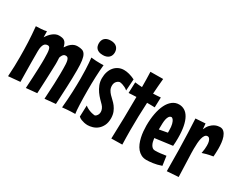

<svg xmlns="http://www.w3.org/2000/svg" viewBox="-83 -1174 2070 1641"><g transform="rotate(30 952.0 -354.0)"><path d="M332 -310.1Q330.1 -251.5 328.1 -196.8Q327.1 -173.3 326.2 -148.4Q325.2 -123.5 324 -99.9Q322.8 -76.2 321.8 -54.4Q320.8 -32.7 319.8 -16.1L212.9 -5.9Q216.8 -70.3 219.2 -118.9Q221.7 -167.5 222.9 -202.4Q224.1 -237.3 224.6 -260.7Q225.1 -284.2 224.9 -298.3Q224.6 -312.5 224.4 -319.3Q224.1 -326.2 224.1 -328.1Q224.1 -355.5 221.9 -372.6Q219.7 -389.6 215.8 -399.4Q211.9 -409.2 206.3 -412.6Q200.7 -416 193.8 -416Q185.1 -416 176 -412.8Q167 -409.7 159.9 -400.1Q152.8 -390.6 148.4 -373Q144 -355.5 144 -326.2Q144 -270.5 144.3 -217.5Q144.5 -164.6 145.5 -122.1Q146 -72.8 147 -27.8L30.8 -17.1Q34.7 -68.8 35.9 -118.2Q37.1 -167.5 37.1 -207Q37.1 -281.2 33.9 -354.2Q30.8 -427.2 22.9 -505.9Q54.2 -506.8 74.2 -508.3Q94.2 -509.8 106 -511.7Q119.6 -513.7 127 -516.1L127.9 -457Q138.2 -473.6 150.6 -488.3Q163.1 -502.9 176.8 -513.4Q190.4 -523.9 205.3 -530Q220.2 -536.1 235.8 -536.1Q253.4 -536.1 266.8 -533.4Q280.3 -530.8 290.3 -523.2Q300.3 -515.6 307.1 -502.2Q314 -488.8 318.8 -467.8Q327.6 -481.4 338.1 -493.9Q348.6 -506.3 361.1 -515.9Q373.5 -525.4 387.7 -530.8Q401.9 -536.1 418.9 -536.1Q445.8 -536.1 464.4 -529.8Q482.9 -523.4 494.4 -504.2Q505.9 -484.9 511 -449.5Q516.1 -414.1 516.1 -356Q516.1 -272.5 512.2 -188.7Q508.3 -105 503.9 -16.1L397 -5.9Q402.8 -95.7 405 -157Q407.2 -218.3 407.7 -255.9Q408.2 -293.5 407.7 -310.3Q407.2 -327.1 407.2 -329.1Q407.2 -356 404.5 -373Q401.9 -390.1 397.2 -399.7Q392.6 -409.2 386.5 -412.6Q380.4 -416 373 -416Q368.7 -416 363.3 -415.3Q357.9 -414.6 352.1 -410.4Q346.2 -406.2 340.6 -397.5Q335 -388.7 330.1 -373Q331.5 -351.1 331.8 -334Q332 -316.9 332 -310.1Z M720.2 -648.9Q720.2 -633.8 715.3 -620.8Q710.4 -607.9 700.7 -598.4Q690.9 -588.9 676 -583.5Q661.1 -578.1 641.1 -578.1Q619.1 -578.1 604.2 -583.5Q589.4 -588.9 579.8 -598.4Q570.3 -607.9 566.2 -620.8Q562 -633.8 562 -648.9Q562 -663.6 566.4 -676.5Q570.8 -689.5 580.3 -699.2Q589.8 -709 605 -714.6Q620.1 -720.2 641.1 -720.2Q662.1 -720.2 677 -714.6Q691.9 -709 701.4 -699.2Q710.9 -689.5 715.6 -676.5Q720.2 -663.6 720.2 -648.9ZM690.9 -506.8Q688 -480 686 -449.2Q684.1 -418.5 682.6 -385.5Q681.2 -352.5 680.7 -318.6Q680.2 -284.7 680.2 -252Q680.2 -213.9 680.9 -178.5Q681.6 -143.1 682.9 -113.3Q684.1 -83.5 685.8 -60.5Q687.5 -37.6 689.9 -24.9Q670.4 -24.9 649.4 -23.9Q631.3 -22.9 608.9 -21.5Q586.4 -20 564 -17.1Q572.3 -105 575.2 -178Q578.1 -251 578.1 -309.1Q578.1 -358.9 576.4 -396.2Q574.7 -433.6 572.8 -459.5Q570.8 -489.7 567.9 -511.2Q595.2 -507.8 617.9 -506.8Q640.6 -505.9 657.2 -505.9Q665 -505.9 671.4 -505.9Q677.7 -505.9 682.1 -506.3Q687.5 -506.3 690.9 -506.8Z M973.6 -146Q973.6 -102.5 959.2 -73.5Q944.8 -44.4 923.1 -26.9Q901.4 -9.3 875.5 -1.7Q849.6 5.9 826.7 5.9Q809.6 5.4 793.5 2Q779.3 -1 763.4 -7.1Q747.6 -13.2 734.9 -24.9L738.8 -136.2Q756.3 -122.1 774.4 -114.3Q792.5 -106.4 807.6 -102.5Q825.2 -98.1 841.8 -97.2Q855.5 -104.5 863 -117.9Q870.6 -131.3 870.6 -147.9Q870.6 -162.1 864 -178Q857.4 -193.8 843.8 -208Q830.1 -221.7 811.3 -241Q792.5 -260.3 775.1 -284.7Q757.8 -309.1 745.8 -338.9Q733.9 -368.7 733.9 -403.8Q733.9 -438.5 743.4 -467Q752.9 -495.6 770.3 -516.1Q787.6 -536.6 811.8 -547.9Q835.9 -559.1 864.7 -559.1Q888.2 -559.1 915.5 -552Q942.9 -544.9 973.6 -529.8L965.8 -416Q953.1 -427.2 939 -434.3Q924.8 -441.4 912.6 -445.3Q898.4 -449.7 884.8 -451.2Q866.2 -447.8 853 -431.9Q839.8 -416 839.8 -391.1Q839.8 -367.7 849.4 -350.3Q858.9 -333 873.3 -317.6Q887.7 -302.2 904.8 -286.9Q921.9 -271.5 936.8 -252Q951.7 -232.4 962.2 -207Q972.7 -181.6 973.6 -146Z M1190.9 -659.2Q1187 -619.6 1184.1 -582.3Q1181.2 -544.9 1178.7 -507.8Q1197.3 -508.8 1215.6 -509.5Q1233.9 -510.3 1252.9 -512.2L1249.5 -413.1Q1231 -414.1 1211.7 -414.1Q1192.4 -414.1 1173.8 -414.1Q1169.9 -343.8 1168.2 -276.6Q1166.5 -209.5 1166.5 -141.1Q1166.5 -106 1167.2 -70.6Q1168 -35.2 1168.9 1L1061.5 2.9Q1064.9 -102.1 1067.4 -204.8Q1069.8 -307.6 1069.8 -412.1Q1051.3 -411.1 1032.2 -410.4Q1013.2 -409.7 994.6 -408.2L998.5 -515.1Q1015.6 -512.7 1033.7 -511.2Q1051.8 -509.8 1068.8 -508.8Q1068.8 -546.9 1068.1 -583.5Q1067.4 -620.1 1065.9 -658.2Z M1556.6 -13.2Q1511.2 2.4 1473.9 7.3Q1436.5 12.2 1412.6 12.2Q1382.8 12.2 1360.4 0.5Q1337.9 -11.2 1321.5 -30.8Q1305.2 -50.3 1294.4 -75.9Q1283.7 -101.6 1277.3 -129.9Q1271 -158.2 1268.3 -187.3Q1265.6 -216.3 1265.6 -242.2Q1265.6 -306.6 1275.9 -361.1Q1286.1 -415.5 1305.7 -455.1Q1325.2 -494.6 1354 -516.8Q1382.8 -539.1 1419.4 -539.1Q1449.7 -539.1 1474.6 -523.9Q1499.5 -508.8 1517.1 -477.5Q1534.7 -446.3 1544.2 -398.2Q1553.7 -350.1 1553.7 -284.2Q1553.7 -265.6 1553 -246.6Q1552.2 -227.5 1550.3 -207L1377.4 -184.1Q1379.4 -166 1383.5 -149.9Q1387.7 -133.8 1394.8 -121.3Q1401.9 -108.9 1411.6 -101.6Q1421.4 -94.2 1435.5 -94.2Q1461.9 -94.2 1488.3 -97.4Q1514.6 -100.6 1543.5 -105ZM1374.5 -267.1 1455.6 -282.2V-300.8Q1455.6 -342.3 1449.2 -365Q1442.9 -387.7 1435.5 -398.4Q1426.8 -411.1 1415.5 -413.1Q1401.4 -411.6 1393.1 -399.9Q1384.8 -388.2 1380.6 -369.9Q1376.5 -351.6 1375.5 -328.6Q1374.5 -305.7 1374.5 -282.2Z M1894.5 -300.8Q1878.9 -298.3 1861.8 -294.9Q1847.2 -292 1828.6 -287.1Q1810.1 -282.2 1791.5 -275.9Q1796.4 -300.3 1798.1 -318.6Q1799.8 -336.9 1799.8 -352.1Q1799.8 -378.4 1795.2 -393.3Q1790.5 -408.2 1784.7 -415.5Q1778.8 -422.9 1773.2 -424.3Q1767.6 -425.8 1765.6 -425.8Q1750 -425.8 1740.2 -412.8Q1730.5 -399.9 1725.1 -378.7Q1719.7 -357.4 1717.8 -330.1Q1715.8 -302.7 1715.8 -273.9Q1715.8 -253.4 1716.3 -232.9Q1716.8 -212.4 1717.8 -191.9L1724.6 0L1611.8 7.8Q1611.8 -109.9 1609.6 -204.3Q1607.4 -298.8 1605 -365.7Q1602.1 -443.8 1598.6 -504.9L1694.8 -511.2L1699.7 -456.1Q1712.4 -487.3 1729.7 -505.6Q1747.1 -523.9 1764.4 -533Q1781.7 -542 1796.1 -544.4Q1810.5 -546.9 1817.9 -546.9Q1842.8 -546.9 1858.4 -531Q1874 -515.1 1882.8 -490.2Q1891.6 -465.3 1894.8 -435.5Q1897.9 -405.8 1897.9 -377.9Q1897.9 -356 1896.7 -336.2Q1895.5 -316.4 1894.5 -300.8Z"/></g></svg>

Font: Mouse Memoirs
Style: Regular
Weight: 400
Version: Version 1.000